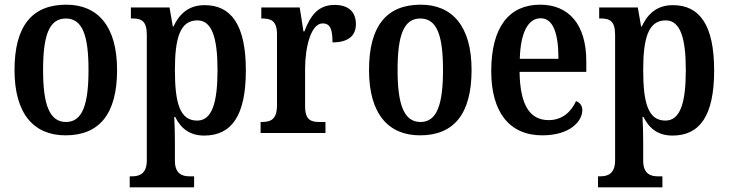

<svg xmlns="http://www.w3.org/2000/svg" viewBox="-20 -568 3113 820"><path d="M260 10C404 10 480 -81 480 -269C480 -457 397 -548 263 -548C117 -548 42 -457 42 -269C42 -81 125 10 260 10ZM262 -47C190 -47 164 -124 164 -269C164 -415 189 -489 261 -489C333 -489 358 -415 358 -269C358 -124 333 -47 262 -47Z M534 232H809V185H789C762 185 727 177 727 119V43C727 3 726 -37 724 -69H728C752 -20 790 11 852 11C969 11 1030 -74 1030 -267C1030 -461 968 -546 854 -546C786 -546 746 -509 721 -455H718L704 -536H539V-489H547C582 -489 607 -480 607 -420V117C607 177 572 185 544 185H534ZM822 -53C748 -53 727 -128 727 -269C727 -403 748 -481 823 -481C885 -481 909 -407 909 -269C909 -128 885 -53 822 -53Z M1093 0H1370V-47H1345C1309 -47 1283 -55 1283 -114V-275C1283 -360 1306 -468 1358 -468C1391 -468 1400 -442 1400 -387C1466 -387 1500 -414 1500 -465C1500 -514 1472 -547 1409 -547C1339 -547 1306 -502 1280 -434H1276L1260 -536H1096V-489H1099C1137 -489 1163 -480 1163 -421V-119C1163 -56 1135 -47 1096 -47H1093Z M1774 10C1918 10 1994 -81 1994 -269C1994 -457 1911 -548 1777 -548C1631 -548 1556 -457 1556 -269C1556 -81 1639 10 1774 10ZM1776 -47C1704 -47 1678 -124 1678 -269C1678 -415 1703 -489 1775 -489C1847 -489 1872 -415 1872 -269C1872 -124 1847 -47 1776 -47Z M2296 10C2416 10 2467 -51 2467 -98C2467 -118 2455 -131 2440 -136C2420 -92 2383 -55 2323 -55C2243 -55 2201 -119 2199 -261H2484V-306C2484 -464 2409 -548 2287 -548C2154 -548 2078 -452 2078 -264C2078 -91 2154 10 2296 10ZM2365 -317H2200C2203 -428 2235 -490 2289 -490C2344 -490 2365 -422 2365 -317Z M2534 232H2809V185H2789C2762 185 2727 177 2727 119V43C2727 3 2726 -37 2724 -69H2728C2752 -20 2790 11 2852 11C2969 11 3030 -74 3030 -267C3030 -461 2968 -546 2854 -546C2786 -546 2746 -509 2721 -455H2718L2704 -536H2539V-489H2547C2582 -489 2607 -480 2607 -420V117C2607 177 2572 185 2544 185H2534ZM2822 -53C2748 -53 2727 -128 2727 -269C2727 -403 2748 -481 2823 -481C2885 -481 2909 -407 2909 -269C2909 -128 2885 -53 2822 -53Z"/></svg>

Font: Noto Serif Ethiopic Condensed SemiBold
Style: Regular
Weight: 600
Width: 3
Designer: Monotype Design Team
Foundry: Monotype Imaging Inc.
Version: Version 2.102